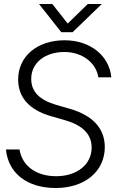

<svg xmlns="http://www.w3.org/2000/svg" viewBox="-20 -944 591 976"><path d="M263.2 11.7C411.1 11.7 512.7 -72.8 512.7 -196.3C512.7 -290.5 452.6 -356.4 336.4 -390.6L266.6 -410.6C178.7 -436.5 138.7 -479 138.7 -543C138.7 -624.5 208.5 -679.7 307.1 -679.7C397 -679.7 468.3 -626.5 480 -550.8H545.9C535.6 -661.1 438.5 -739.3 308.1 -739.3C170.4 -739.3 72.3 -658.7 72.3 -540C72.3 -449.2 128.4 -385.3 239.3 -353.5L312 -332.5C401.4 -306.6 445.8 -260.7 445.8 -193.8C445.8 -107.9 371.6 -48.3 265.6 -48.3C164.1 -48.3 92.8 -100.1 79.1 -184.1H10.3C22 -62.5 118.7 11.7 263.2 11.7ZM178.2 -923.8 291.5 -780.3H349.1L497.6 -923.8H426.3L324.2 -824.2L245.6 -923.8Z"/></svg>

Font: Guggenheim Sans Display Light
Style: Italic
Weight: 300
Italic angle: -7°
Designer: Modified by Tom Baber under direction of Pentagram Design 2023
Foundry: rsms
Version: Version 1.001;Glyphs 3.1.2 (3151)